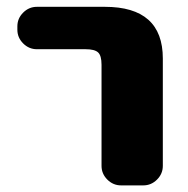

<svg xmlns="http://www.w3.org/2000/svg" viewBox="-20 -567 553 566"><path d="M88.9 -421.9Q65.4 -421.9 48.3 -439Q31.2 -456.1 31.2 -479.5V-489.3Q31.2 -512.7 48.3 -529.8Q65.4 -546.9 88.9 -546.9H289.1Q460 -546.9 460 -394.5V-78.1Q460 -54.7 442.9 -37.6Q425.8 -20.5 402.3 -20.5H336.9Q313.5 -20.5 296.4 -37.6Q279.3 -54.7 279.3 -78.1V-376Q279.3 -403.3 269 -412.6Q258.8 -421.9 232.4 -421.9Z"/></svg>

Font: Gen Jyuu Gothic Heavy
Style: Bold
Weight: 900
Designer: [Source Han Sans]
Ryoko NISHIZUKA  (kana & ideographs); Paul D. Hunt (Latin, Greek & Cyrillic); Wenlong ZHANG  (bopomofo
Version: Version 1.002.20150607